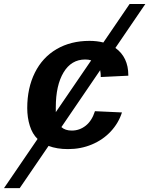

<svg xmlns="http://www.w3.org/2000/svg" viewBox="-93 -745 755 972"><path d="M251.5 9.8Q195.3 9.8 152.8 -6.3L6.8 207.5H-72.8L97.2 -41.5Q70.8 -66.9 57.9 -108.4Q44.9 -149.9 44.9 -198.2Q44.9 -299.3 83.5 -377Q122.1 -454.6 193.6 -496.3Q265.1 -538.1 359.9 -538.1Q398.4 -538.1 430.2 -529.8L563 -724.6H642.6L491.2 -502.4Q556.6 -455.1 556.6 -364.3V-361.8L417 -355V-361.3Q417 -372.1 414.1 -389.6L217.8 -101.6Q236.8 -84 270.5 -84Q309.6 -84 340.8 -108.6Q372.1 -133.3 387.7 -182.1L524.4 -175.8Q507.3 -122.1 467.8 -79.6Q428.2 -37.1 372.3 -13.7Q316.4 9.8 251.5 9.8ZM189.5 -177.2 368.7 -439.5Q355.5 -443.8 338.4 -443.8Q268.1 -443.8 228.8 -378.4Q189.5 -313 189.5 -201.7Z"/></svg>

Font: Cousine
Style: Bold Italic
Weight: 700
Italic angle: -12°
Monospace: yes
Designer: Steve Matteson
Foundry: Ascender Corporation
Version: Version 1.20